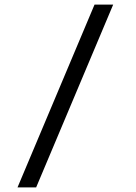

<svg xmlns="http://www.w3.org/2000/svg" viewBox="-20 -710 590 835"><path d="M472.2 -689.9H391.1L56.2 105H137.2Z"/></svg>

Font: CodeNewRoman Nerd Font Mono
Style: Regular
Weight: 400
Monospace: yes
Designer: Sam Radian
Foundry: Code New Roman
Version: Version 2.00 November 29, 2014;Nerd Fonts 3.2.1